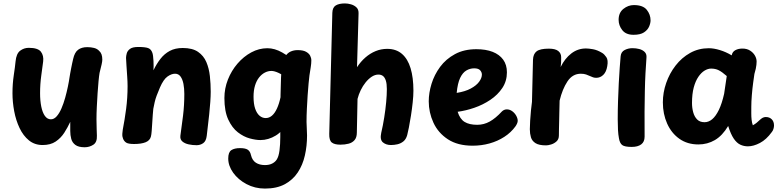

<svg xmlns="http://www.w3.org/2000/svg" viewBox="-20 -835 4548 1120"><path d="M70.7 -476Q75 -522.1 97.4 -539.1Q119.9 -556 147.8 -556Q201.4 -556 218.7 -533.2Q236 -510.3 231.7 -476Q228 -446 220.9 -395.5Q213.8 -345 213.8 -291Q213.8 -248.2 220.7 -213.5Q227.7 -178.8 241.8 -158.9Q256 -139 276.8 -139Q295.2 -139 310.7 -156.5Q326.2 -174 338.5 -202.6Q350.8 -231.1 360 -264.1Q369.2 -297.1 375.9 -329.3Q382.6 -361.4 385.8 -385Q387 -394.2 389.6 -407.7Q392.2 -421.1 394.9 -435.8Q397.7 -450.4 400.8 -464.9Q403.9 -479.4 406.7 -491Q415.3 -529.8 435.9 -544.9Q456.4 -560 488.8 -560Q510.1 -560 528.5 -555.4Q546.9 -550.8 558.3 -538.4Q567.8 -530.1 572.3 -517.5Q576.8 -504.9 576.8 -487Q576.8 -477.2 572.8 -459.2Q568.8 -441.2 560.8 -410Q557.8 -393 554.8 -361.5Q551.8 -330 549.3 -291.5Q546.8 -253 544.8 -213Q542.8 -173 542.8 -139Q542.8 -108 543.9 -82.3Q545 -56.7 545.2 -44Q547 -5.3 524.3 9.3Q501.7 24 473.8 24Q438 24 419.7 10.4Q401.4 -3.2 395.6 -24.9Q389.8 -46.6 389.8 -71Q389.8 -81.7 389.8 -95.4Q389.8 -109.1 389.8 -124.2Q375 -92.1 355.1 -60.9Q335.2 -29.8 304.9 -9.4Q274.7 11 228.6 11Q182 11 148.7 -16.2Q115.4 -43.3 94.1 -88.2Q72.8 -133 62.8 -186.3Q52.8 -239.7 52.8 -291Q52.8 -346 60.4 -396.5Q68 -447 70.7 -476Z M1126.7 12Q1103.2 12 1080.4 7.1Q1057.7 2.2 1043.7 -9.9Q1029.7 -22 1032.2 -43Q1040.2 -99.1 1047.7 -160.1Q1055.2 -221 1055.2 -287Q1055.2 -318.7 1050.2 -345.3Q1045.1 -371.9 1033.3 -388.4Q1021.4 -405 1001.2 -405Q980.1 -405 956.8 -388.4Q933.6 -371.9 913.2 -325Q901.4 -297.8 893.9 -277.3Q886.3 -256.8 882.2 -238.6Q878.1 -220.4 874.2 -200Q873 -189 871.3 -166.8Q869.6 -144.6 868.1 -119Q866.7 -93.4 864.9 -71.2Q863.2 -49 860.2 -38Q854.2 -15.2 829.2 -5.1Q804.1 5 762.2 5Q728.6 5 716.2 -3Q703.9 -11 698.2 -25.1Q695.9 -30.9 694.4 -37.9Q693 -45 693.6 -55.3Q694.2 -65.7 696.2 -79Q707.2 -135 715.7 -199.5Q724.2 -264 724.2 -333Q724.2 -357 721.9 -390Q719.7 -423 717.7 -453Q715.7 -483 715.2 -497Q715.2 -508.3 719.3 -523.4Q723.3 -538.6 738.3 -549.8Q753.2 -561 786.2 -561Q826 -561 843.8 -554.7Q861.6 -548.3 868.9 -526.6Q871.1 -520.9 872.8 -508.2Q874.6 -495.6 875.3 -479.6Q876 -463.7 876 -449.3Q876 -435 875.2 -425Q893.3 -462.6 916.1 -491.9Q938.8 -521.2 970.4 -538.1Q1002 -555 1046.2 -555Q1102.6 -555 1135.2 -532.5Q1167.9 -510 1183.7 -473Q1199.4 -436 1204.3 -391Q1209.2 -346 1209.2 -300Q1209.2 -274.8 1206.7 -239.8Q1204.2 -204.9 1200.3 -167.7Q1196.4 -130.6 1192.3 -97.6Q1188.2 -64.6 1186 -43Q1182.4 -11.9 1165.4 0.1Q1148.3 12 1126.7 12Z M1704.8 -469.1Q1710.8 -463.1 1720.2 -451.2Q1729.7 -439.3 1729.7 -425.1Q1729.7 -416.7 1722 -402.8Q1714.3 -388.9 1701.6 -378.6Q1688.9 -368.3 1673.8 -368.3Q1666.8 -368.3 1660.3 -371.3Q1653.8 -374.3 1647.8 -380.3Q1629.8 -398.3 1605 -409.8Q1580.2 -421.2 1563.3 -421.2Q1543.3 -421.2 1524.8 -411.5Q1506.2 -401.8 1491.3 -383.1Q1476.3 -364.3 1467.7 -336.2Q1459 -308 1459 -270.6Q1459 -229 1468.4 -201.3Q1477.9 -173.6 1494.1 -159.9Q1510.2 -146.3 1530 -146.3Q1569.9 -146.3 1595.6 -202Q1621.2 -257.7 1627.1 -351.8L1657.8 -128Q1632.7 -71.1 1589.2 -44.6Q1545.7 -18 1499 -18Q1472.7 -18 1437.1 -27.5Q1401.6 -37 1367.8 -63Q1334 -89 1311.5 -137.5Q1289 -186 1289 -263Q1289 -319 1309.5 -370.9Q1330 -422.8 1365.4 -463.9Q1400.8 -505.1 1445.8 -529.4Q1490.8 -553.7 1539.8 -553.7Q1582.4 -553.7 1626.1 -528.9Q1669.8 -504.1 1704.8 -469.1ZM1624.2 -443.2Q1630.3 -483.7 1643.4 -504.9Q1656.6 -526.1 1675.5 -534.4Q1694.4 -542.7 1716.1 -542.7Q1747.7 -542.7 1764.9 -533.2Q1782.2 -523.7 1789.2 -510.2Q1796.1 -496.7 1796.1 -482.7Q1796.1 -464.7 1792.6 -442.8Q1789.1 -421 1785.1 -395Q1783.1 -379 1780.1 -348.2Q1777.1 -317.3 1774.6 -279.4Q1772.1 -241.4 1770.1 -200.7Q1768.1 -160 1768.1 -124Q1768.1 -106 1769.6 -85Q1771.1 -64 1771.1 -45Q1771.1 16.4 1758.4 72Q1745.8 127.6 1717 170.9Q1688.2 214.3 1641.2 239.7Q1594.1 265 1525.6 265Q1466.9 265 1417.9 238.9Q1368.9 212.9 1340.2 172.6Q1311.4 132.3 1311.4 89.7Q1311.4 52.7 1329.6 40.8Q1347.8 29 1380.1 29Q1411.3 29 1425.3 38.4Q1439.3 47.8 1444.1 69.9Q1451.3 100.4 1472.6 114.2Q1493.9 127.9 1525.4 127.9Q1550.7 127.9 1567.8 119Q1585 110.1 1594.1 96Q1605.8 78.2 1610.4 42.7Q1615 7.1 1615 -34.9Q1615 -96.9 1615.2 -160.7Q1615.4 -224.6 1616.5 -281.9Q1617.6 -339.2 1619.3 -381.9Q1621.1 -424.6 1624.2 -443.2Z M2187.6 -400Q2167.7 -400 2148.6 -387.6Q2129.6 -375.1 2112.9 -354.5Q2096.3 -333.9 2084.2 -308.9Q2072.1 -284 2065.6 -258L2061.6 -62.1Q2061.6 -33.1 2048.3 -17.8Q2035.1 -2.4 2013.3 3.2Q1991.6 8.9 1965.6 8.9Q1931.2 8.9 1915.4 -3.8Q1899.6 -16.6 1900.6 -54.1L1918.6 -760Q1919.6 -791.9 1938.8 -803.4Q1958 -815 1992.3 -815Q2008.8 -815 2027.4 -809.7Q2046.1 -804.4 2059.3 -791.9Q2072.6 -779.4 2071.6 -756.1L2062.6 -443Q2084.3 -476.1 2111.6 -499.8Q2138.9 -523.6 2171 -536.8Q2203.1 -550 2238.6 -550Q2290.7 -550 2324.7 -520.7Q2358.7 -491.4 2375.1 -436.9Q2391.6 -382.4 2391.6 -306Q2391.6 -276 2387.4 -237.4Q2383.3 -198.8 2377.2 -160.1Q2371.1 -121.4 2365.1 -91Q2359 -60.6 2355.3 -46.9Q2348.4 -22.4 2332.9 -10Q2317.3 2.4 2298.2 6.7Q2279.1 11 2260.6 11Q2232.2 11 2213.7 -4.4Q2195.2 -19.9 2203.8 -59.9Q2214.1 -103.6 2221.4 -150.1Q2228.8 -196.6 2232.7 -239.3Q2236.6 -282 2236.6 -315Q2236.6 -346.6 2230.6 -365.1Q2224.6 -383.7 2213.9 -391.8Q2203.2 -400 2187.6 -400Z M2481 -244Q2481 -293 2497.3 -346.2Q2513.7 -399.3 2547.4 -445Q2581.2 -490.7 2634 -519.3Q2686.8 -548 2758.9 -548Q2813.9 -548 2853.6 -532.6Q2893.3 -517.1 2915.2 -487.1Q2937 -457 2937 -413Q2937 -362 2910.3 -321.8Q2883.6 -281.7 2840.4 -252.6Q2797.2 -223.6 2746.9 -206.3Q2696.6 -189 2649.6 -183Q2662.8 -140.6 2690.2 -123.8Q2717.7 -107 2763.7 -107Q2802.7 -107 2836.8 -126Q2871 -145 2908 -185Q2914 -191 2921.5 -194Q2929 -197 2936 -197Q2953.4 -197 2968 -186.3Q2982.6 -175.6 2991.3 -159.9Q3000 -144.3 3000 -130Q3000 -123 2996 -114Q2992 -105 2987 -98Q2961 -62 2921.9 -36.7Q2882.9 -11.4 2835.8 1.7Q2788.8 14.9 2736.9 14.9Q2649.8 14.9 2592.8 -22.4Q2535.9 -59.7 2508.4 -119.3Q2481 -179 2481 -244ZM2644 -293.1Q2693.7 -301 2726.2 -318.6Q2758.8 -336.1 2774.9 -358.1Q2791 -380.1 2791 -400.1Q2791 -413.4 2781 -424.9Q2771 -436.4 2746 -436.4Q2721.7 -436.4 2700.1 -423.7Q2678.6 -411 2664 -380.1Q2649.4 -349.2 2644 -293.1Z M3089.1 -485.9Q3090.1 -520.1 3110.3 -535.7Q3130.6 -551.2 3181.4 -551.2Q3219.7 -551.2 3236.6 -537.4Q3253.4 -523.7 3253.4 -502.1Q3253.4 -496.1 3253.4 -487.4Q3253.4 -478.7 3252.9 -468.3Q3252.4 -458 3250.4 -444Q3274.8 -494 3312.7 -523.2Q3350.6 -552.3 3398.1 -552.3Q3414.1 -552.3 3439.4 -547.8Q3464.8 -543.2 3492.8 -526.2Q3504.8 -519.2 3516.8 -501.8Q3528.8 -484.4 3522.3 -448.7Q3516.7 -415 3499.1 -398.1Q3481.6 -381.1 3458.1 -381.1Q3448.1 -381.1 3439.6 -383.9Q3431.1 -386.8 3422.3 -391Q3411.6 -396.2 3398.6 -400.6Q3385.7 -404.9 3367.9 -404.9Q3319.8 -404.9 3290.1 -360Q3260.4 -315.1 3244.4 -248Q3243.4 -214 3242.9 -184.5Q3242.4 -155 3241.8 -129.9Q3241.2 -104.9 3240.7 -83.4Q3240.2 -61.9 3240.2 -44.9Q3240.2 -22.6 3226.3 -10.1Q3212.4 2.4 3194.9 7.7Q3177.4 13 3165.4 13Q3124 13 3103.7 0Q3083.3 -13 3077 -34.5Q3070.7 -56 3070.7 -81Q3070.7 -101 3072.6 -131Q3074.4 -161 3077.3 -191Q3080.2 -221 3083.2 -241Z M3600.4 -507Q3602.8 -532.4 3623.8 -543.2Q3644.8 -554 3669.3 -554Q3689.9 -554 3708.9 -549.1Q3728 -544.2 3740.4 -532.1Q3752.9 -520 3751.1 -499Q3747.9 -455.7 3745.3 -408Q3742.7 -360.3 3741.6 -304.8Q3740.4 -249.2 3739.9 -183.3Q3739.4 -117.4 3740.2 -37.7Q3740.2 -7.7 3720.4 7.2Q3700.6 22 3665.1 22Q3624 22 3609.6 11.2Q3595.2 0.4 3590.4 -29Q3586.4 -50 3584.9 -77Q3583.4 -104 3583.4 -139Q3583.4 -192.8 3585.2 -246.4Q3586.9 -300 3589.5 -349.4Q3592.1 -398.8 3595 -439.4Q3597.9 -480.1 3600.4 -507ZM3588.6 -719.4Q3588.6 -760.8 3616.4 -783.1Q3644.3 -805.4 3677.6 -805.4Q3730.7 -805.4 3752.8 -777.8Q3774.9 -750.2 3774.9 -716.4Q3774.9 -699.6 3766.4 -679.9Q3757.9 -660.2 3736.6 -646.1Q3715.2 -632 3675.6 -632Q3631.2 -632 3609.9 -659.3Q3588.6 -686.7 3588.6 -719.4Z M4342.8 18.6Q4319.1 18.6 4298.4 8.9Q4277.7 -0.8 4260.2 -26.4Q4242.7 -52.1 4227.7 -100.1Q4194 -43.6 4150.3 -18Q4106.6 7.6 4053.9 7.6Q3989.8 7.6 3943.2 -25.3Q3896.7 -58.2 3871.7 -114.1Q3846.7 -170 3846.7 -238Q3846.7 -295 3866.1 -350.9Q3885.4 -406.8 3921.1 -452.8Q3956.8 -498.9 4006 -526.3Q4055.2 -553.7 4114.7 -553.7Q4143.7 -553.7 4179.2 -542.9Q4214.7 -532.1 4248.2 -512.1Q4252 -532.9 4269.6 -542.3Q4287.2 -551.7 4310.7 -551.7Q4337 -551.7 4355.4 -539.9Q4373.9 -528.1 4383.7 -510.9Q4393.6 -493.7 4393.6 -476Q4393.6 -467 4392.4 -456.6Q4391.3 -446.2 4388.6 -433.5Q4385.8 -420.8 4380.7 -403.6Q4378.2 -386.8 4373.5 -352.7Q4368.8 -318.6 4365.7 -280.1Q4362.6 -241.6 4362.6 -212.7Q4362.6 -193.7 4362.5 -173.7Q4362.4 -153.8 4364.4 -136Q4366.3 -118.2 4371.6 -104.1Q4386.4 -112.6 4393.8 -118.9Q4401.1 -125.2 4408.1 -131.7Q4420.3 -143.6 4429 -148Q4437.7 -152.4 4447 -152.4Q4468.7 -152.4 4481.9 -139.1Q4495.1 -125.8 4495.1 -103.2Q4495.1 -93.9 4491.8 -83.1Q4488.6 -72.2 4482.2 -64.7Q4450.4 -20.7 4413 -1.1Q4375.6 18.6 4342.8 18.6ZM4089.9 -122.1Q4113.8 -122.1 4134.6 -139.6Q4155.4 -157.1 4173.3 -193.7Q4191.1 -230.3 4204.1 -288L4219.4 -391.4Q4191.7 -415.8 4172.4 -425.3Q4153.2 -434.9 4128.1 -434.9Q4109.6 -434.9 4090.1 -423.2Q4070.7 -411.6 4053.8 -386.9Q4037 -362.3 4026.8 -324.6Q4016.7 -286.8 4016.7 -234Q4016.7 -205.8 4023.7 -180Q4030.8 -154.2 4046.6 -138.2Q4062.3 -122.1 4089.9 -122.1Z"/></svg>

Font: Playpen Sans
Style: Regular
Weight: 400
Designer: Laura Meseguer, Veronika Burian, José Scaglione, Kostas Bartsokas, Vera Evstafieva, Tom Grace, Yorlmar Campos
Foundry: TypeTogether
Version: Version 2.000